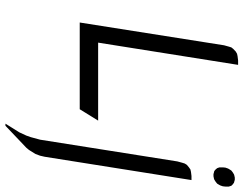

<svg xmlns="http://www.w3.org/2000/svg" viewBox="-115 -509 898 708"><g transform="rotate(90 334.0 -155.0)"><path d="M436 273.9 467.8 223.1 480 196.8 485.8 180.2 495.1 146 575.2 -359.9 580.1 -377.9 583 -387.2 587.9 -395 597.2 -402.8 605 -408.2 613.8 -410.2 628.9 -412.1H644L558.1 128.9L554.2 146L547.9 163.1L534.2 185.1L532.2 188L524.9 196.8L443.8 273.9ZM597.2 -515.1V-519V-527.8L598.1 -537.1L601.1 -545.9L603 -549.8L608.9 -559.1L615.2 -564L623 -568.8L626 -569.8L634.8 -571.8H643.1L649.9 -569.8L653.8 -568.8L660.2 -564L665 -559.1L668 -549.8V-545.9V-537.1L667 -527.8L664.1 -519L662.1 -515.1L657.2 -506.8L649.9 -501L642.1 -496.1L639.2 -495.1L629.9 -493.2H622.1L615.2 -495.1L610.8 -496.1L605 -501L600.1 -506.8ZM63 0 147 -532.2 151.9 -549.8 154.8 -559.1 160.2 -565.9 169.9 -575.2 178.2 -580.1 187 -582 203.1 -584H219.2L137.2 -67.9H424.8L382.8 0Z"/></g></svg>

Font: Petahja
Style: Italic
Weight: 400
Designer: T. Christopher White
Version: Version 1.1